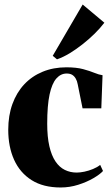

<svg xmlns="http://www.w3.org/2000/svg" viewBox="-20 -819 492 850"><path d="M248.5 11Q171.5 11 120 -21.5Q68.5 -54 42.5 -111.5Q16.5 -169 16.5 -244.5Q16.5 -307.5 35 -358.5Q53.5 -409.5 87.5 -445.8Q121.5 -482 169 -501.5Q216.5 -521 273.5 -521Q318 -521 347.8 -513Q377.5 -505 398 -496.5Q418.5 -488 434 -486L428.5 -339.5H345.5L324 -446Q321.5 -460.5 315.2 -471.2Q309 -482 299.5 -487.8Q290 -493.5 275 -493.5Q249 -493.5 229.5 -471.5Q210 -449.5 199.5 -400.8Q189 -352 189 -271.5Q189 -213 198.5 -171.8Q208 -130.5 225.5 -104.5Q243 -78.5 267 -66.8Q291 -55 319.5 -55Q334.5 -55 353.8 -59Q373 -63 391.8 -70.8Q410.5 -78.5 423.5 -89L436 -62Q422.5 -47 393.2 -30Q364 -13 326.2 -1Q288.5 11 248.5 11ZM232 -556.5 213.5 -572 346 -799 442 -718.5Q423.5 -694 398.5 -669.5Q373.5 -645 345.2 -622.8Q317 -600.5 288.5 -583.2Q260 -566 233 -556.5Z"/></svg>

Font: Merriweather 144pt ExtraBold
Style: Regular
Weight: 800
Version: Version 2.100